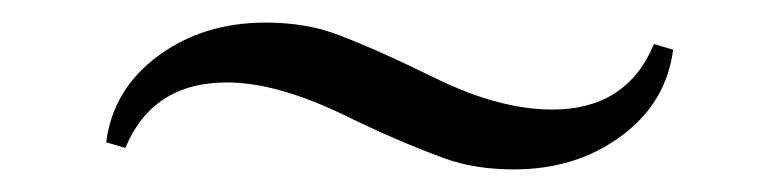

<svg xmlns="http://www.w3.org/2000/svg" viewBox="-20 -385 689 170"><path d="M215 -365Q250 -365 277 -355Q310 -343 365 -316Q422 -288 469 -288Q535 -288 559 -346L576 -341Q570 -294 530 -264.5Q490 -235 435 -235Q400 -235 373 -245Q332 -260 285 -283Q225 -312 181 -312Q115 -312 91 -254L74 -259Q80 -306 120 -335.5Q160 -365 215 -365Z"/></svg>

Font: Playfair Display
Style: Regular
Weight: 400
Designer: Claus Eggers S?rensen
Foundry: Claus Eggers S?rensen
Version: Version 1.003